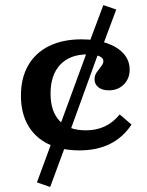

<svg xmlns="http://www.w3.org/2000/svg" viewBox="-20 -584 583 760"><path d="M241.6 -21.3 200 -39.8 331.3 -398 371.6 -379.9ZM178.6 156.1 126.2 138 192.1 -40.9 242.9 -17.9ZM377.6 -378.7 327.4 -399.3 389 -563.8 440.1 -546.3ZM294.6 11.3Q222.1 11.3 170.2 -14.4Q118.3 -40 90.6 -88.6Q62.9 -137.2 62.9 -205.3Q62.9 -275.4 91.6 -325.2Q120.4 -375.1 174.2 -401.7Q228 -428.3 302.7 -428.3Q360.1 -428.3 402.9 -413.2Q445.7 -398.1 469.5 -371.4Q493.2 -344.8 493.2 -308.4Q493.2 -272.7 470 -249.6Q446.8 -226.4 411 -226.4Q384.9 -226.4 369.6 -238.4Q354.3 -250.4 354.3 -269.8Q354.3 -286.1 363.2 -298.4Q372 -310.8 380.6 -321.6Q389.2 -332.3 389.2 -342.1Q389.2 -354.9 372.7 -361.8Q356.2 -368.7 326.5 -368.7Q256.7 -368.7 218.4 -328Q180.1 -287.3 180.1 -213.4Q180.1 -142.8 216 -105.4Q251.8 -68.1 319.8 -68.1Q361.5 -68.1 394.7 -83.6Q427.8 -99.2 453.9 -131L500.6 -90.9Q467.1 -40.1 415.6 -14.4Q364.2 11.3 294.6 11.3Z"/></svg>

Font: Playfair 5pt SemiExpanded Light
Style: Regular
Weight: 300
Width: 6
Designer: Claus Eggers Sørensen
Foundry: Claus Eggers Sørensen
Version: Version 2.203